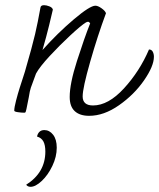

<svg xmlns="http://www.w3.org/2000/svg" viewBox="-20 -435 614 741"><path d="M574 -216Q574 -180 536 -125Q498 -70 439.5 -29Q381 12 324 12Q288 12 268.5 -6Q249 -24 249 -61Q249 -112 277 -199.5Q305 -287 328 -345Q324 -351 320 -351Q316 -351 311 -348Q293 -337 252 -299Q211 -261 172 -219Q133 -177 119 -151Q103 -108 99 -96.5Q95 -85 91 -59L82 -14Q81 -11 80 -6.5Q79 -2 77.5 -1Q76 0 73 0Q64 0 49.5 -2Q35 -4 35 -8Q35 -20 42 -47Q49 -74 56 -96Q63 -118 67 -130L76 -158Q105 -258 115.5 -303.5Q126 -349 136 -405Q137 -415 150 -415Q159 -415 170.5 -410.5Q182 -406 184 -398Q180 -380 169.5 -337Q159 -294 144 -242Q202 -307 264.5 -360Q327 -413 348 -413Q358 -413 372 -403Q386 -393 389 -384Q357 -298 328 -196.5Q299 -95 299 -63Q299 -28 339 -28Q398 -28 458.5 -94Q519 -160 555 -244Q565 -244 569.5 -235.5Q574 -227 574 -216ZM81 278Q155 231 155 150Q155 125 147.5 111Q140 97 123 92Q125 81 132 74Q139 67 151 67Q171 67 185 85Q199 103 199 135Q199 170 182 205.5Q165 241 141 263.5Q117 286 98 286Q87 286 81 278Z"/></svg>

Font: Charmonman
Style: Regular
Weight: 400
Designer: Ekaluck Peanpanawate
Foundry: Cadson Demak Co.,Ltd.
Version: Version 1.000; ttfautohint (v1.6)